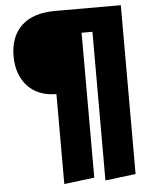

<svg xmlns="http://www.w3.org/2000/svg" viewBox="-61 -746 817 1023"><g transform="rotate(-5 348.0 -234.5)"><path d="M624 -696V207L461 227V-568H403V207L241 227V-254Q142 -255 86.5 -315.5Q31 -376 31 -475Q31 -579 92.5 -637.5Q154 -696 273 -696Z"/></g></svg>

Font: Fira Sans Extra Condensed Black
Style: Regular
Weight: 900
Width: 1
Designer: Carrois Corporate & Edenspiekermann AG
Foundry: Carrois Corporate GbR & Edenspiekermann AG
Version: Version 4.203